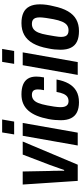

<svg xmlns="http://www.w3.org/2000/svg" viewBox="511 -1276 776 1839"><g transform="rotate(-90 899.5 -356.0)"><path d="M87 0 52 -527H177L182 -267Q183 -253 183.5 -229.5Q184 -206 184 -179.5Q184 -153 184 -130H191Q195 -142 204 -167Q213 -192 223 -220Q233 -248 240 -268L339 -527H464L242 0Z M532 -609 551 -724H675L655 -609ZM426 0 519 -527H642L549 0Z M840 12Q784 12 745.5 -6.5Q707 -25 687.5 -64Q668 -103 668 -162Q668 -189 670.5 -218.5Q673 -248 679 -279Q691 -343 711 -391.5Q731 -440 760 -473Q789 -506 827.5 -522.5Q866 -539 916 -539Q970 -539 1008 -524Q1046 -509 1066 -477.5Q1086 -446 1086 -397Q1086 -381 1084 -362.5Q1082 -344 1078 -323H956Q960 -342 961.5 -356.5Q963 -371 963 -383Q963 -402 957.5 -414.5Q952 -427 940.5 -433Q929 -439 911 -439Q885 -439 865.5 -424.5Q846 -410 833 -378Q820 -346 810 -293Q802 -251 798.5 -226.5Q795 -202 794 -188Q793 -174 793 -163Q793 -139 799 -122.5Q805 -106 817.5 -97Q830 -88 849 -88Q875 -88 892 -99.5Q909 -111 920.5 -136.5Q932 -162 939 -203H1058Q1046 -135 1019 -87Q992 -39 948 -13.5Q904 12 840 12Z M1208 -609 1227 -724H1351L1331 -609ZM1102 0 1195 -527H1318L1225 0Z M1522 12Q1462 12 1422.5 -6.5Q1383 -25 1363 -64.5Q1343 -104 1343 -165Q1343 -191 1346 -221.5Q1349 -252 1356 -284Q1372 -372 1404 -428.5Q1436 -485 1484.5 -512Q1533 -539 1598 -539Q1657 -539 1697 -520.5Q1737 -502 1757.5 -462.5Q1778 -423 1778 -362Q1778 -331 1773.5 -298.5Q1769 -266 1760 -231Q1743 -148 1711.5 -94Q1680 -40 1633 -14Q1586 12 1522 12ZM1529 -88Q1558 -88 1578 -102.5Q1598 -117 1612 -149.5Q1626 -182 1636 -234Q1644 -278 1647.5 -303Q1651 -328 1652 -341.5Q1653 -355 1653 -365Q1653 -391 1646.5 -407Q1640 -423 1626.5 -431Q1613 -439 1591 -439Q1562 -439 1541.5 -424Q1521 -409 1507.5 -377Q1494 -345 1485 -292Q1477 -248 1473 -222.5Q1469 -197 1467.5 -183.5Q1466 -170 1466 -160Q1466 -135 1472.5 -119Q1479 -103 1493 -95.5Q1507 -88 1529 -88Z"/></g></svg>

Font: Archivo Condensed
Style: Bold Italic
Weight: 700
Width: 3
Italic angle: -10°
Designer: Hector Gatti
Foundry: Omnibus-Type
Version: Version 2.001